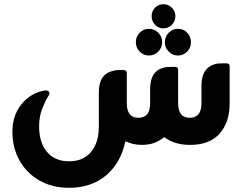

<svg xmlns="http://www.w3.org/2000/svg" viewBox="-20 -679 1156 913"><path d="M757 -544Q734 -544 717.5 -561Q701 -578 701 -602Q701 -626 717.5 -642.5Q734 -659 757 -659Q780 -659 797 -642.5Q814 -626 814 -602Q814 -578 797 -561Q780 -544 757 -544ZM688 -415Q663 -415 644.5 -433.5Q626 -452 626 -478Q626 -505 644.5 -523.5Q663 -542 688 -542Q714 -542 732.5 -523.5Q751 -505 751 -478Q751 -452 732.5 -433.5Q714 -415 688 -415ZM764 -478Q764 -505 782.5 -523.5Q801 -542 826 -542Q852 -542 870 -523.5Q888 -505 888 -478Q888 -452 870 -433.5Q852 -415 826 -415Q801 -415 782.5 -433.5Q764 -452 764 -478ZM1045 -378H1056Q1072 -378 1072 -364V-186Q1072 -98 1024.5 -44Q977 10 884 10Q809 10 761 -27Q739 -9 713.5 0.5Q688 10 653 10Q631 10 612 5Q593 0 576 -7Q555 95 485 154.5Q415 214 308 214Q228 214 167 179Q106 144 72.5 83.5Q39 23 39 -52Q39 -128 79.5 -180Q120 -232 180 -246Q191 -249 196 -249Q215 -249 215 -233Q215 -230 213 -227Q211 -224 208 -219Q195 -198 180.5 -161.5Q166 -125 166 -78Q166 -1 203.5 43.5Q241 88 308 88Q376 88 413 43.5Q450 -1 450 -78V-240Q450 -321 507 -339Q519 -343 528 -344.5Q537 -346 556 -346H567Q583 -346 583 -332V-188Q583 -119 638 -119Q694 -119 694 -188V-256Q694 -337 751 -355Q763 -359 772 -360Q781 -361 800 -361H812Q827 -361 827 -347V-188Q827 -119 882 -119Q938 -119 938 -188V-272Q938 -352 996 -372Q1008 -376 1017 -377Q1026 -378 1045 -378Z"/></svg>

Font: Zain Black
Style: Regular
Weight: 900
Designer: Zain,Boutros
Foundry: Mobile Telecommunications Company (Zain), 2024
Version: Version 1.50; ttfautohint (v1.8.4)